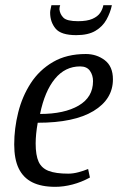

<svg xmlns="http://www.w3.org/2000/svg" viewBox="-20 -714 457 743"><path d="M194 9Q140 9 105 -8.5Q70 -26 52.5 -62Q35 -98 35 -155Q35 -217 50.5 -279Q66 -341 99 -392Q132 -443 185 -474Q238 -505 312 -505Q354 -505 385.5 -481Q417 -457 417 -407Q417 -330 342 -284.5Q267 -239 126 -239Q122 -217 120 -196.5Q118 -176 118 -159Q118 -113 129.5 -88Q141 -63 168.5 -52.5Q196 -42 244 -42Q263 -42 283.5 -47.5Q304 -53 321 -60L328 -27Q295 -9 260.5 0Q226 9 194 9ZM135 -273Q229 -273 284.5 -305.5Q340 -338 340 -400Q340 -423 328 -440Q316 -457 290 -457Q232 -457 192.5 -409Q153 -361 135 -273ZM275 -578Q216 -578 195 -603.5Q174 -629 174 -665Q174 -672 176 -679.5Q178 -687 179 -694H213Q210 -687 210 -678Q212 -659 225.5 -645.5Q239 -632 282 -632Q317 -632 337.5 -641Q358 -650 367.5 -664Q377 -678 380 -694H413Q407 -665 392 -638Q377 -611 349 -594.5Q321 -578 275 -578Z"/></svg>

Font: Manuale
Style: Italic
Weight: 400
Italic angle: -11°
Designer: Eduardo Tunni / Pablo Cosgaya
Foundry: Eduardo Tunni / Pablo Cosgaya
Version: Version 1.002